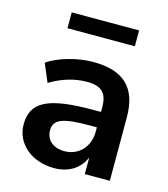

<svg xmlns="http://www.w3.org/2000/svg" viewBox="-104 -758 744 850"><g transform="rotate(15 268.0 -333.0)"><path d="M221.6 9.8C299 9.8 353.9 -33.3 368.6 -102H360.8V0H475.5V-290.2C475.5 -426.5 408.8 -489.2 268.6 -489.2C199 -489.2 111.8 -465.7 61.8 -430.4L97.1 -347.1C153.9 -381.4 210.8 -397.1 264.7 -397.1C332.4 -397.1 358.8 -370.6 358.8 -304.9V-192.2C358.8 -123.5 310.8 -74.5 247.1 -74.5C193.1 -74.5 161.8 -104.9 161.8 -148C161.8 -198 202.9 -213.7 325.5 -213.7H373.5V-284.3H324.5C116.7 -284.3 42.2 -247.1 42.2 -142.2C42.2 -55.9 117.6 9.8 221.6 9.8ZM119.6 -603.9H428.4V-676.5H119.6Z"/></g></svg>

Font: LL Pando Sans
Style: Bold
Weight: 700
Designer: Joshua Smith
Foundry: Joshua Smith
Version: Version 1.000;Glyphs 3.2.1 (3258)